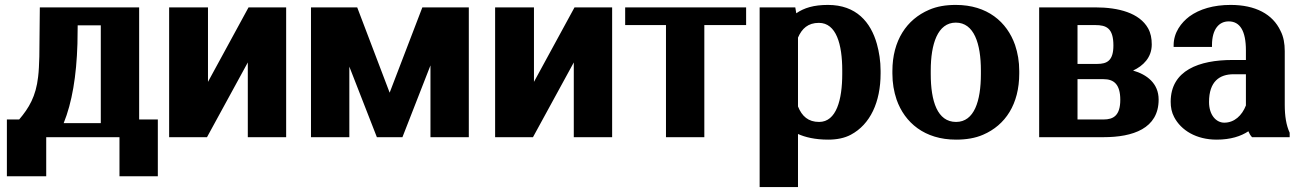

<svg xmlns="http://www.w3.org/2000/svg" viewBox="-20 -558 5292 781"><path d="M8 -72V159H168V0H466V159H622V-72H546V-528H142L140 -328C139 -296 138 -269 135 -245C126 -166 98 -119 58 -72ZM239 -57C273 -141 291 -248 295 -380L296 -455H390V-57Z M668 0H822L988 -304V0H1144V-528H991L826 -225V-528H668Z M1245 0H1401V-287L1513 0H1617L1731 -292V0H1887V-528H1698L1565 -181L1433 -528H1245Z M1994 0H2148L2314 -304V0H2470V-528H2317L2152 -225V-528H1994Z M2523 -456H2689V0H2845V-456H3015V-528H2523Z M3070 203H3226V-13C3255 0 3295 10 3349 10C3383 10 3415 4 3441 -10C3520 -52 3562 -143 3562 -259V-270C3562 -310 3556 -346 3547 -379C3522 -468 3463 -538 3348 -538C3290 -538 3251 -526 3219 -504L3215 -528H3070ZM3226 -125V-405C3242 -442 3267 -465 3311 -465C3382 -465 3406 -377 3406 -272V-257C3406 -152 3382 -62 3312 -62C3268 -62 3242 -85 3226 -125Z M3610 -259C3610 -220 3616 -186 3627 -153C3660 -59 3741 10 3869 10C3910 10 3947 4 3979 -10C4070 -49 4126 -135 4126 -259V-269C4126 -308 4120 -342 4109 -375C4076 -469 3996 -538 3868 -538C3827 -538 3791 -532 3759 -518C3668 -479 3610 -393 3610 -269ZM3766 -257V-271C3766 -379 3794 -466 3868 -466C3942 -466 3970 -381 3970 -271V-257C3970 -147 3943 -62 3869 -62C3793 -62 3766 -146 3766 -257Z M4207 0H4469C4588 0 4693 -35 4693 -153C4693 -219 4645 -255 4589 -271C4630 -290 4665 -324 4665 -377C4665 -402 4661 -423 4650 -443C4615 -505 4531 -528 4435 -528H4207ZM4363 -72V-236H4469C4510 -236 4537 -216 4537 -152C4537 -88 4509 -72 4469 -72ZM4363 -298V-456H4435C4480 -456 4509 -444 4509 -373C4509 -311 4483 -298 4443 -298Z M4742 -144C4742 -121 4746 -101 4756 -82C4784 -28 4846 10 4929 10C4986 10 5028 -4 5058 -24C5062 -15 5066 -7 5073 0H5226V-18C5212 -49 5206 -85 5206 -132V-350C5206 -381 5201 -409 5189 -432C5157 -501 5086 -538 4986 -538C4916 -538 4859 -521 4818 -491C4785 -466 4754 -426 4754 -374V-367H4910V-374C4910 -440 4939 -471 4978 -471C5024 -471 5048 -432 5048 -353V-314H4993C4858 -314 4742 -272 4742 -144ZM4898 -143C4898 -227 4941 -256 4998 -256H5048V-129C5032 -88 5001 -59 4960 -59C4927 -59 4898 -90 4898 -143Z"/></svg>

Font: Aerodynamic
Style: Bd
Weight: 500
Designer: Google
Version: Version 2.000980; 2014